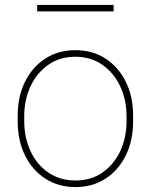

<svg xmlns="http://www.w3.org/2000/svg" viewBox="-20 -739 604 769"><path d="M282.7 10.3Q213.9 10.3 161.6 -23.4Q109.4 -57.1 80.1 -116.7Q50.8 -176.3 50.8 -253.9V-274.4Q50.8 -352.1 80.1 -411.4Q109.4 -470.7 161.4 -504.4Q213.4 -538.1 281.7 -538.1Q350.6 -538.1 402.6 -504.4Q454.6 -470.7 483.9 -411.4Q513.2 -352.1 513.2 -274.4V-253.9Q513.2 -176.3 483.9 -116.7Q454.6 -57.1 402.6 -23.4Q350.6 10.3 282.7 10.3ZM282.7 -16.1Q344.7 -16.1 390.6 -48.1Q436.5 -80.1 461.7 -134Q486.8 -188 486.8 -253.9V-274.4Q486.8 -339.4 461.4 -393.3Q436 -447.3 389.9 -479.5Q343.8 -511.7 281.7 -511.7Q219.7 -511.7 173.6 -479.5Q127.4 -447.3 102.3 -393.3Q77.1 -339.4 77.1 -274.4V-253.9Q77.1 -187.5 102.3 -133.5Q127.4 -79.6 173.6 -47.9Q219.7 -16.1 282.7 -16.1ZM128.9 -693.4V-719.2H435.1V-693.4Z"/></svg>

Font: Roboto Slab Thin
Style: Regular
Weight: 100
Designer: Google
Version: Version 2.000; ttfautohint (v1.8.1.43-b0c9)